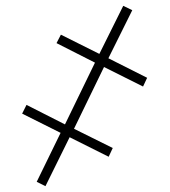

<svg xmlns="http://www.w3.org/2000/svg" viewBox="-20 -643 583 659"><path d="M403 -623 321 -458 189 -524 174 -495 306 -428 203 -216 71 -283 56 -253 188 -187 106 -19 136 -4 219 -172 353 -105 367 -135 234 -201 337 -413 471 -346 485 -376 352 -443 434 -608Z"/></svg>

Font: Noto Sans SemiCondensed ExtraLight
Style: Regular
Weight: 200
Width: 4
Designer: Monotype Design Team
Foundry: Monotype Imaging Inc.
Version: Version 2.013